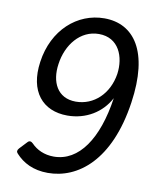

<svg xmlns="http://www.w3.org/2000/svg" viewBox="-76 -696 630 767"><g transform="rotate(10 239.5 -312.5)"><path d="M286.1 -635.7C176.8 -635.7 82 -552.7 63.5 -419.9C45.9 -297.9 106.4 -227.5 207 -227.5C282.2 -227.5 345.7 -266.6 377.9 -328.1C353.5 -160.2 284.2 -56.6 181.6 -56.6C143.6 -56.6 112.3 -71.3 90.8 -93.8C83 -101.6 75.2 -102.5 68.4 -94.7L40 -64.5C33.2 -56.6 32.2 -49.8 39.1 -43C68.4 -10.7 110.4 11.7 169.9 11.7C291 11.7 415 -82 450.2 -323.2C481.4 -535.2 406.2 -635.7 286.1 -635.7ZM375 -425.8C362.3 -343.8 303.7 -288.1 230.5 -288.1C155.3 -288.1 126 -350.6 136.7 -423.8C147.5 -503.9 200.2 -570.3 275.4 -570.3C356.4 -570.3 384.8 -496.1 375 -425.8Z"/></g></svg>

Font: Ed Sans Neue
Style: Italic
Weight: 400
Italic angle: -11°
Designer: Stephen Hutchings
Version: Version 1.004;PS 001.004;hotconv 1.0.88;makeotf.lib2.5.64775